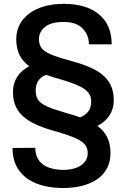

<svg xmlns="http://www.w3.org/2000/svg" viewBox="-20 -741 662 993"><path d="M551.3 50.8C551.3 -15.1 527.3 -58.1 483.9 -89.8C537.1 -117.2 568.4 -162.1 568.4 -222.7C568.4 -342.3 483.9 -390.1 335.9 -429.2C294.4 -440.4 262.2 -451.2 240.2 -460.9C195.3 -480 181.6 -502.4 181.6 -539.6C181.6 -563.5 191.9 -584.5 212.4 -601.6C232.9 -618.7 265.6 -627.4 310.5 -627.4C353 -627.4 385.3 -616.2 407.2 -593.8C429.2 -570.8 439.9 -543.5 439.9 -511.7H557.6C557.6 -579.1 535.6 -630.9 491.7 -667C447.8 -703.1 387.2 -721.2 310.5 -721.2C160.6 -721.2 64 -648.4 64 -538.6C64 -473.6 87.9 -430.2 131.3 -398.4C78.1 -371.1 46.9 -325.2 46.9 -265.1C46.9 -145 134.3 -97.7 278.3 -58.6C398.4 -23.4 433.6 0 433.6 51.8C433.6 101.1 387.7 137.7 305.7 137.7C283.2 137.7 261.2 134.3 239.3 127.9C195.3 114.3 162.6 82.5 162.6 23.4L44.9 24.4C44.9 181.6 177.2 231.4 305.7 231.4C379.9 231.4 439.5 215.8 484.4 184.6C528.8 152.8 551.3 108.4 551.3 50.8ZM320.8 -157.2C278.3 -169.4 246.1 -180.2 223.6 -190.4C178.7 -210.4 164.6 -233.9 164.6 -272.9C164.6 -310.1 181.2 -340.3 218.3 -354C241.2 -345.7 266.1 -338.4 293.5 -330.6C415.5 -294.4 451.7 -268.6 451.7 -214.8C451.7 -176.3 432.6 -149.4 394.5 -134.3C372.6 -142.1 347.7 -149.9 320.8 -157.2Z"/></svg>

Font: Vazirmatn Medium
Style: Regular
Weight: 500
Designer: Saber Rastikerdar
Foundry: Saber Rastikerdar
Version: Version 33.003